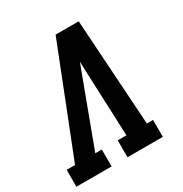

<svg xmlns="http://www.w3.org/2000/svg" viewBox="-175 -864 945 993"><g transform="rotate(-30 298.0 -367.5)"><path d="M-4 0V-101H46L103 -245L296 -735H434L475 -101H512V0H301V-101H353L337 -490Q337 -505 336 -520.5Q335 -536 335 -551Q329 -536 323.5 -520.5Q318 -505 312 -490L167 -101H206V0Z"/></g></svg>

Font: Iosevka Etoile Oblique
Style: Bold
Weight: 700
Italic angle: -9°
Designer: Belleve Invis
Foundry: Belleve Invis
Version: Version 15.5.2; ttfautohint (v1.8.4)